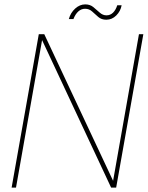

<svg xmlns="http://www.w3.org/2000/svg" viewBox="-20 -856 674 876"><path d="M33 0 157 -700H182L496 -31L614 -700H634L510 0H487L172 -673L53 0ZM294 -769Q302 -798 323 -817Q344 -836 369 -836Q391 -836 406 -823.5Q421 -811 435 -798.5Q449 -786 466 -786Q483 -786 495.5 -798Q508 -810 515 -832H535Q530 -805 510.5 -785.5Q491 -766 465 -766Q443 -766 428.5 -778.5Q414 -791 400.5 -803.5Q387 -816 368 -816Q351 -816 337.5 -804Q324 -792 315 -769Z"/></svg>

Font: DM Sans 12pt Thin
Style: Italic
Weight: 250
Italic angle: -10°
Version: Version 4.004;gftools[0.9.30]